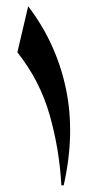

<svg xmlns="http://www.w3.org/2000/svg" viewBox="-20 -567 272 599"><path d="M34.2 -403.8 67.9 -547.4Q155.3 -433.1 185.3 -292Q215.3 -150.9 178.7 11.2H171.4Q165.5 -100.6 135 -208Q104.5 -315.4 34.2 -403.8Z"/></svg>

Font: Lateef Medium
Style: Regular
Weight: 500
Designer: SIL International
Foundry: SIL International
Version: Version 4.200